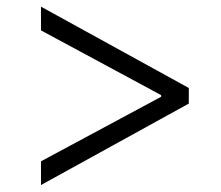

<svg xmlns="http://www.w3.org/2000/svg" viewBox="-20 -566 650 565"><path d="M535.6 -261.2 100.6 -21.5V-91.3L454.1 -281.2V-286.1L100.6 -476.6V-546.4L535.6 -307.1Z"/></svg>

Font: Inter Display Light
Style: Regular
Weight: 300
Designer: Rasmus Andersson
Foundry: rsms
Version: Version 4.000;git-a52131595